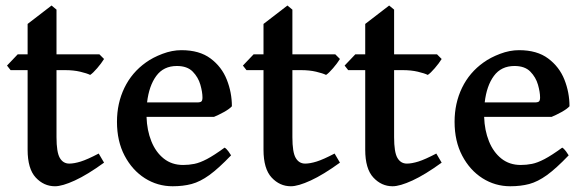

<svg xmlns="http://www.w3.org/2000/svg" viewBox="-20 -647 2077 682"><path d="M175.3 14.6Q135.7 14.6 106.9 -16.4Q78.1 -47.4 78.1 -115.2V-397.9H17.6L4.9 -414.1L43 -454.1H78.1V-562L163.1 -627.4L180.7 -612.8V-454.1H333L349.6 -437.5Q340.3 -422.4 325.2 -404.8Q310.1 -387.2 300.3 -380.9Q288.6 -386.7 264.9 -392.3Q241.2 -397.9 210.9 -397.9H180.7V-159.7Q180.7 -106.4 192.4 -86.2Q204.1 -65.9 226.1 -65.9Q243.2 -65.9 266.8 -73.2Q290.5 -80.6 330.6 -101.6L349.6 -69.3Q290.5 -26.4 245.8 -5.9Q201.2 14.6 175.3 14.6Z M593.3 14.6Q539.6 14.6 494.6 -13.9Q449.7 -42.5 422.6 -94Q395.5 -145.5 395.5 -214.4Q395.5 -280.3 421.9 -335Q448.2 -389.6 498.5 -425.3Q522.9 -442.9 557.1 -455.8Q591.3 -468.8 624.5 -468.8Q688.5 -468.8 728 -439.2Q767.6 -409.7 785.6 -364Q803.7 -318.4 803.7 -269.5Q794.9 -259.8 775.4 -249Q755.9 -238.3 740.2 -231.9H500.5Q502 -184.1 517.6 -145.3Q533.2 -106.4 561.8 -83.7Q590.3 -61 630.4 -61Q650.9 -61 670.4 -64.9Q689.9 -68.8 715.1 -82Q740.2 -95.2 777.8 -122.6Q784.2 -119.1 791.5 -109.1Q798.8 -99.1 800.8 -95.2Q756.3 -48.8 723.6 -25.1Q690.9 -1.5 660.6 6.6Q630.4 14.6 593.3 14.6ZM502.4 -283.2H680.7Q691.9 -283.2 695.6 -286.9Q699.2 -290.5 699.2 -300.8Q699.2 -319.8 691.7 -346.2Q684.1 -372.6 664.6 -392.6Q645 -412.6 608.4 -412.6Q561 -412.6 535.2 -377.4Q509.3 -342.3 502.4 -283.2Z M1013.2 14.6Q973.6 14.6 944.8 -16.4Q916 -47.4 916 -115.2V-397.9H855.5L842.8 -414.1L880.9 -454.1H916V-562L1001 -627.4L1018.6 -612.8V-454.1H1170.9L1187.5 -437.5Q1178.2 -422.4 1163.1 -404.8Q1147.9 -387.2 1138.2 -380.9Q1126.5 -386.7 1102.8 -392.3Q1079.1 -397.9 1048.8 -397.9H1018.6V-159.7Q1018.6 -106.4 1030.3 -86.2Q1042 -65.9 1064 -65.9Q1081.1 -65.9 1104.7 -73.2Q1128.4 -80.6 1168.5 -101.6L1187.5 -69.3Q1128.4 -26.4 1083.7 -5.9Q1039.1 14.6 1013.2 14.6Z M1374.5 14.6Q1335 14.6 1306.2 -16.4Q1277.3 -47.4 1277.3 -115.2V-397.9H1216.8L1204.1 -414.1L1242.2 -454.1H1277.3V-562L1362.3 -627.4L1379.9 -612.8V-454.1H1532.2L1548.8 -437.5Q1539.6 -422.4 1524.4 -404.8Q1509.3 -387.2 1499.5 -380.9Q1487.8 -386.7 1464.1 -392.3Q1440.4 -397.9 1410.2 -397.9H1379.9V-159.7Q1379.9 -106.4 1391.6 -86.2Q1403.3 -65.9 1425.3 -65.9Q1442.4 -65.9 1466.1 -73.2Q1489.7 -80.6 1529.8 -101.6L1548.8 -69.3Q1489.7 -26.4 1445.1 -5.9Q1400.4 14.6 1374.5 14.6Z M1792.5 14.6Q1738.8 14.6 1693.8 -13.9Q1648.9 -42.5 1621.8 -94Q1594.7 -145.5 1594.7 -214.4Q1594.7 -280.3 1621.1 -335Q1647.5 -389.6 1697.8 -425.3Q1722.2 -442.9 1756.3 -455.8Q1790.5 -468.8 1823.7 -468.8Q1887.7 -468.8 1927.2 -439.2Q1966.8 -409.7 1984.9 -364Q2002.9 -318.4 2002.9 -269.5Q1994.1 -259.8 1974.6 -249Q1955.1 -238.3 1939.5 -231.9H1699.7Q1701.2 -184.1 1716.8 -145.3Q1732.4 -106.4 1761 -83.7Q1789.6 -61 1829.6 -61Q1850.1 -61 1869.6 -64.9Q1889.2 -68.8 1914.3 -82Q1939.5 -95.2 1977.1 -122.6Q1983.4 -119.1 1990.7 -109.1Q1998 -99.1 2000 -95.2Q1955.6 -48.8 1922.9 -25.1Q1890.1 -1.5 1859.9 6.6Q1829.6 14.6 1792.5 14.6ZM1701.7 -283.2H1879.9Q1891.1 -283.2 1894.8 -286.9Q1898.4 -290.5 1898.4 -300.8Q1898.4 -319.8 1890.9 -346.2Q1883.3 -372.6 1863.8 -392.6Q1844.2 -412.6 1807.6 -412.6Q1760.3 -412.6 1734.4 -377.4Q1708.5 -342.3 1701.7 -283.2Z"/></svg>

Font: David Libre Medium
Style: Regular
Weight: 500
Designer: Ismar David, J. Victor Gaultney, Annie Olsen and Meir Sadan
Foundry: Monotype Imaging Inc. & SIL International
Version: Version 1.100; ttfautohint (v1.8.4.7-5d5b)